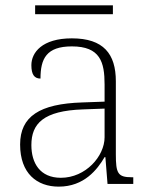

<svg xmlns="http://www.w3.org/2000/svg" viewBox="-20 -686 567 716"><path d="M111 -633H401V-666H111ZM199 10C294 10 343 -54 370 -100H373L381 0H477V-25H471C419 -25 412 -40 412 -111V-383C412 -485 366 -543 248 -543C137 -543 97 -490 97 -443C97 -408 108 -393 131 -393C131 -467 153 -513 248 -513C354 -513 370 -454 370 -371V-307L287 -304C128 -299 55 -252 55 -147C55 -39 118 10 199 10ZM207 -23C129 -23 97 -78 97 -145C97 -225 142 -273 289 -278L370 -281V-174C370 -104 300 -23 207 -23Z"/></svg>

Font: Noto Serif Devanagari ExtraLight
Style: Regular
Weight: 200
Designer: Universal Thirst, Indian Type Foundry and the Monotype Design Team
Foundry: Monotype Imaging Inc.
Version: Version 2.004